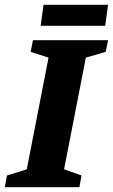

<svg xmlns="http://www.w3.org/2000/svg" viewBox="-39 -783 472 803"><path d="M-19 0 -10 -49 73 -75 164 -542 89 -566 99 -615H413L403 -566L320 -542L229 -75L302 -49L293 0ZM131 -675 143 -763H413L401 -675Z"/></svg>

Font: Manuale ExtraBold
Style: Italic
Weight: 800
Italic angle: -11°
Designer: Eduardo Tunni / Pablo Cosgaya
Foundry: Eduardo Tunni / Pablo Cosgaya
Version: Version 1.002